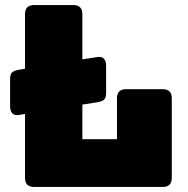

<svg xmlns="http://www.w3.org/2000/svg" viewBox="-20 -740 745 760"><path d="M20 -428Q20 -447 28.5 -454Q37 -461 56 -464L79 -468V-684Q79 -720 115 -720H270Q306 -720 306 -684V-505L364 -514Q400 -520 400 -478V-371Q400 -352 391.5 -345Q383 -338 364 -335L306 -326V-189H443V-351Q443 -387 479 -387H624Q660 -387 660 -351V-36Q660 0 624 0H115Q79 0 79 -36V-289L56 -285Q20 -279 20 -321Z"/></svg>

Font: Bungee Tint
Style: Regular
Weight: 400
Designer: David Jonathan Ross
Foundry: David Jonathan Ross
Version: Version 2.001